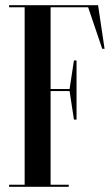

<svg xmlns="http://www.w3.org/2000/svg" viewBox="-20 -720 433 740"><path d="M175 -692H319.7L374 -532H383L358 -700H15V-692H75V-8H15V0H245V-8H175V-369H248.2L265 -259H275V-487H265L248.2 -377H175Z"/></svg>

Font: Picaflor 48 pt
Style: Regular
Weight: 400
Designer: Ariel Martín Pérez
Foundry: Tunera Type Foundry
Version: Version 1.000;hotconv 1.0.109;makeotfexe 2.5.65596